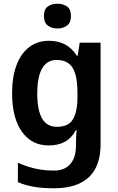

<svg xmlns="http://www.w3.org/2000/svg" viewBox="-20 -771 632 1031"><path d="M243 -552Q293 -552 330 -532Q367 -512 392 -472H397L408 -542H520V4Q520 81 492.5 133.5Q465 186 409 213Q353 240 268 240Q211 240 164.5 232.5Q118 225 76 207V103Q106 116 136 125.5Q166 135 199 140Q232 145 269 145Q327 145 357.5 110Q388 75 388 10V-4Q388 -19 389 -39Q390 -59 392 -71H387Q364 -29 328 -9.5Q292 10 241 10Q150 10 97.5 -64Q45 -138 45 -270Q45 -359 69 -422Q93 -485 137.5 -518.5Q182 -552 243 -552ZM283 -449Q249 -449 226 -428.5Q203 -408 191.5 -368Q180 -328 180 -268Q180 -180 206 -135Q232 -90 285 -90Q314 -90 335 -98.5Q356 -107 369 -126.5Q382 -146 389 -176.5Q396 -207 396 -250V-269Q396 -334 384.5 -373.5Q373 -413 348 -431Q323 -449 283 -449ZM289 -751Q318 -751 339.5 -736.5Q361 -722 361 -685Q361 -649 339.5 -633.5Q318 -618 289 -618Q258 -618 237 -633.5Q216 -649 216 -685Q216 -722 237 -736.5Q258 -751 289 -751Z"/></svg>

Font: Noto Sans Display SemiBold
Style: Regular
Weight: 600
Designer: Monotype Design Team
Foundry: Monotype Imaging Inc.
Version: Version 2.003